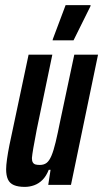

<svg xmlns="http://www.w3.org/2000/svg" viewBox="-20 -724 404 752"><path d="M77 8Q51 8 34.5 1Q18 -6 11 -21.5Q4 -37 4 -61Q4 -76 7.5 -101Q11 -126 17 -156L92 -510H185L124 -217Q115 -170 110.5 -144Q106 -118 105 -105Q105 -94 108.5 -88Q112 -82 118.5 -80Q125 -78 136 -78Q152 -78 162.5 -86Q173 -94 181.5 -114Q190 -134 198 -167.5Q206 -201 216 -251L271 -510H364L258 0H169L178 -59H171Q161 -34 146.5 -19.5Q132 -5 114 1.5Q96 8 77 8ZM186 -566 187 -571 237 -704H335L334 -699L268 -566Z"/></svg>

Font: Saira UltraCondensed
Style: Bold Italic
Weight: 700
Width: 1
Italic angle: -12°
Designer: Hector Gatti with collaboration of the Omnibus-Type team
Foundry: Omnibus-Type
Version: Version 1.101